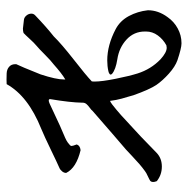

<svg xmlns="http://www.w3.org/2000/svg" viewBox="-14 -508 566 577"><g transform="rotate(90 268.5 -219.0)"><path d="M30.8 -439.9Q44.4 -459.5 65.2 -470.7Q85.9 -481.9 108.9 -481.9H110.4Q124 -481.9 160.6 -469.7Q179.7 -462.9 200.7 -444.1Q221.7 -425.3 234.9 -406.2Q248.5 -385.7 265.6 -337.9Q267.1 -332 270.5 -320.6Q273.9 -309.1 275.9 -302.2Q277.8 -295.4 279.8 -285.4Q281.7 -275.4 282.7 -267.1Q286.6 -268.6 293.5 -273.7Q300.3 -278.8 309.3 -286.4Q318.4 -293.9 325.7 -300.5Q333 -307.1 341.8 -315.4Q350.6 -323.7 353 -325.7Q382.8 -352.1 439.9 -408.2Q456.1 -422.9 480 -422.9Q504.9 -422.9 523.9 -407.7Q529.3 -394.5 523.4 -388.2Q519 -385.3 508.8 -380.6Q498.5 -376 493.7 -372.1Q482.9 -364.3 472.9 -355.7Q462.9 -347.2 448 -333Q433.1 -318.8 428.7 -314.9Q389.6 -281.7 312.5 -214.4Q310.1 -210.9 303.2 -206.1Q296.4 -201.2 292.2 -196.3Q288.1 -191.4 288.1 -185.1V-184.1Q287.6 -147.9 277.3 -86.9Q277.8 -79.6 291.5 -85.9Q313.5 -95.7 356.4 -116.2Q360.4 -118.2 372.1 -123Q383.8 -127.9 393.6 -132.3Q403.3 -136.7 407.7 -140.1Q418 -147.5 418.2 -150.9Q418.5 -154.3 413.6 -167Q416.5 -176.8 430.7 -178.7Q483.9 -166 499 -135.7Q499.5 -129.4 494.6 -123.3Q489.7 -117.2 483.4 -114.7Q468.8 -108.4 429 -89.1Q389.2 -69.8 366.7 -60.5Q268.1 -21 232.4 43.5Q228 43.9 218.8 43.9L200.2 43.5Q188 43 180.2 36.1Q172.4 29.3 172.4 17.6V14.6Q178.7 2.4 203.1 -58.6Q218.3 -105 218.3 -128.4V-132.8Q200.2 -122.1 173.3 -98.1Q162.1 -89.8 143.6 -71.3Q125 -52.7 117.2 -46.4Q108.4 -39.1 96.2 -25.6Q84 -12.2 78.6 -7.3Q73.2 -5.4 65.4 -5.4Q64.9 -5.4 40 -8.3Q32.2 -8.8 26.4 -15.6Q20.5 -22.5 20.5 -30.8Q20.5 -37.6 25.9 -42.5Q60.5 -75.7 88.9 -98.1Q111.3 -121.1 158.4 -158Q205.6 -194.8 224.1 -212.4Q224.1 -213.4 224.4 -216.1Q224.6 -218.8 224.6 -220.2Q224.6 -242.7 216.3 -283.9Q208 -325.2 200.2 -350.1Q187.5 -390.1 157.7 -418.9Q137.2 -437.5 123 -437.5Q120.6 -437.5 115.7 -436.5Q97.7 -426.8 85.9 -410.6Q74.2 -394.5 74.2 -375.5V-372.1Q74.2 -338.9 98.4 -316.7Q122.6 -294.4 157.7 -289.1Q188.5 -284.2 201.2 -273.4Q205.6 -269 202.1 -266.1Q198.7 -263.2 193.4 -262.2Q178.2 -258.8 161.1 -258.8Q115.2 -258.8 66.9 -284.2Q42 -297.4 27.8 -323.7Q13.7 -350.1 10.3 -380.9Q10.3 -412.1 30.8 -439.9Z"/></g></svg>

Font: Avessa
Style: Medium
Weight: 500
Designer: Arman Khorramak
Foundry: Arman Khorramak
Version: Version 1.000; ttfautohint (v1.8.1)